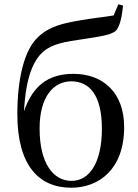

<svg xmlns="http://www.w3.org/2000/svg" viewBox="-20 -862 646 897"><path d="M314 -17C228 -17 165 -100 165 -262C165 -410 230 -482 313 -482C399 -482 456 -416 456 -261C456 -105 400 -17 314 -17ZM313 15C441 15 560 -70 560 -268C560 -431 460 -517 323 -517C202 -517 132 -458 92 -342C101 -501 135 -582 186 -624C228 -657 280 -667 374 -680C444 -691 500 -698 522 -719C540 -740 549 -780 555 -836L533 -842L511 -790C467 -782 410 -777 361 -768C271 -753 211 -739 158 -689C94 -630 61 -496 61 -329C61 -87 163 15 313 15Z"/></svg>

Font: Source Han Serif CN Medium
Style: Regular
Weight: 500
Designer: Ryoko NISHIZUKA 西塚涼子 (kana & ideographs); Frank Grießhammer (Latin, Greek & Cyrillic); Wenlong ZHANG 张文龙 (bopomofo); San
Foundry: Adobe
Version: Version 2.002;hotconv 1.1.0;makeotfexe 2.6.0